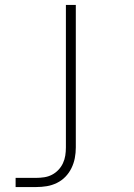

<svg xmlns="http://www.w3.org/2000/svg" viewBox="-20 -540 540 775"><path d="M43 215V178H126Q142 178 158.5 175.5Q175 173 189.5 165.5Q204 158 215.5 146Q227 134 234 119Q241 104 243.5 88Q246 72 246 55V-520H286V55Q286 77 282 98Q278 119 268.5 138.5Q259 158 244 173.5Q229 189 209.5 198.5Q190 208 169 211.5Q148 215 126 215Z"/></svg>

Font: Iosevka Extralight
Style: Regular
Weight: 200
Monospace: yes
Designer: Belleve Invis
Foundry: Belleve Invis
Version: Version 32.0.1; ttfautohint (v1.8.4)